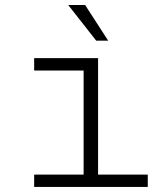

<svg xmlns="http://www.w3.org/2000/svg" viewBox="-20 -740 640 760"><path d="M360.8 -579.1 250 -720.2H316.9L408.2 -579.1ZM115.2 0V-48.8H311V-460.9H115.2V-509.8H368.2V-48.8H564.9V0Z"/></svg>

Font: Office Code Pro Light
Style: Regular
Weight: 300
Designer: Nathan Rutzky & Paul D. Hunt
Foundry: Adobe Systems Incorporated
Version: Version 1.004;PS 001.004;hotconv 1.0.70;makeotf.lib2.5.58329